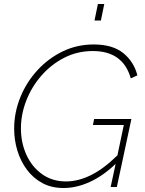

<svg xmlns="http://www.w3.org/2000/svg" viewBox="-20 -938 728 963"><path d="M299 5Q238 5 192 -20Q146 -45 114.5 -87.5Q83 -130 67 -183Q51 -236 51 -293Q51 -373 81.5 -449Q112 -525 167 -585Q222 -645 294 -680Q366 -715 450 -715Q545 -715 598.5 -671.5Q652 -628 669 -560L636 -545Q597 -682 446 -682Q368 -682 302.5 -648.5Q237 -615 188 -559Q139 -503 112 -434Q85 -365 85 -294Q85 -222 112.5 -161.5Q140 -101 191 -64.5Q242 -28 311 -28Q372 -28 436 -59.5Q500 -91 569 -159L601 -311H446L452 -341H639L566 0H535L560 -116Q496 -55 429.5 -25Q363 5 299 5ZM454 -835 471 -918H503L486 -835Z"/></svg>

Font: Raleway ExtraLight
Style: Italic
Weight: 200
Italic angle: -12°
Designer: Matt McInerney, Pablo Impallari, Rodrigo Fuenzalida
Foundry: Matt McInerney, Pablo Impallari, Rodrigo Fuenzalida
Version: Version 4.026